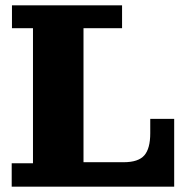

<svg xmlns="http://www.w3.org/2000/svg" viewBox="-20 -702 714 722"><path d="M24 0V-88H104V-596H25V-682H439V-596H294V0ZM294 0V-92H635V0ZM445 -92Q500 -92 522.5 -117.5Q545 -143 545 -201V-255H635V-92Z"/></svg>

Font: Montagu Slab 144pt
Style: Bold
Weight: 700
Designer: Florian Karsten
Foundry: Florian Karsten
Version: Version 1.000